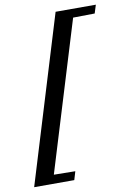

<svg xmlns="http://www.w3.org/2000/svg" viewBox="-113 -759 635 940"><g transform="rotate(-10 205.0 -289.0)"><path d="M-21 124.5 231.5 -703H431.5L418.5 -661.5L311 -660L84.5 81L191 82.5L178.5 124.5Z"/></g></svg>

Font: Newsreader 24pt
Style: Bold Italic
Weight: 700
Italic angle: -17°
Designer: Hugues Gentile
Foundry: Production Type
Version: Version 1.003